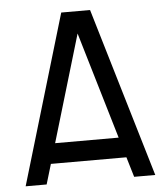

<svg xmlns="http://www.w3.org/2000/svg" viewBox="-52 -761 701 810"><g transform="rotate(-5 298.5 -356.5)"><path d="M237.3 -714.8H359.4L572.8 2.4H483.4L458 -82.5H138.2L112.8 2.4H23.9ZM163.6 -168H432.6L298.3 -620.6Z"/></g></svg>

Font: Proletarsk
Style: Regular
Weight: 400
Designer: Peter Wiegel, original typeface by Carl Albert Fahrenwaldt 1901
Foundry: Peter Wiegel
Version: Version 1.000 2010 initial release